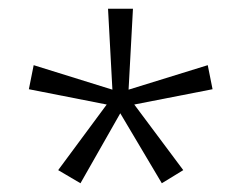

<svg xmlns="http://www.w3.org/2000/svg" viewBox="-20 -819 552 439"><path d="M284 -799 274 -614 455 -670 466 -615 287 -580 399 -430 350 -400 255 -560 164 -400 113 -430 224 -580 46 -615 57 -670 237 -614 227 -799Z"/></svg>

Font: Noto Sans Sinhala ExtraCondensed Light
Style: Regular
Weight: 300
Width: 2
Designer: Jelle Bosma - Monotype Design Team
Foundry: Monotype Imaging Inc.
Version: Version 2.006; ttfautohint (v1.8.4.7-5d5b)